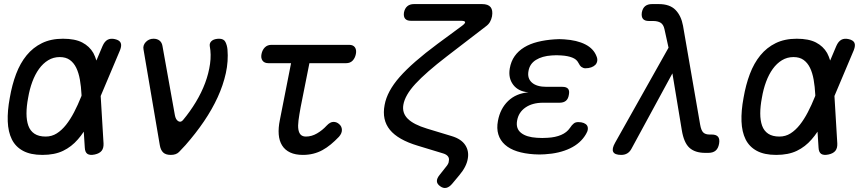

<svg xmlns="http://www.w3.org/2000/svg" viewBox="-20 -750 4240 942"><path d="M488 -46Q489 -23 478.5 -10Q468 3 445 8Q421 13 409 5Q397 -3 396 -26L391 -104Q377 -83 362 -66Q331 -30 289.5 -10Q248 10 188 10Q130 10 93 -10Q56 -30 38 -66.5Q20 -103 18 -154.5Q16 -206 28 -270Q39 -334 59 -387Q79 -440 110.5 -478.5Q142 -517 186 -538.5Q230 -560 289 -560Q348 -560 383.5 -541.5Q419 -523 438 -490Q447 -473 453 -453L483 -524Q493 -547 508 -555Q523 -563 544 -558Q566 -553 572 -540Q578 -527 569 -504L474 -279ZM380 -280V-285Q378 -325 372 -359Q366 -393 354 -417.5Q342 -442 322.5 -456Q303 -470 273 -470Q242 -470 216.5 -454.5Q191 -439 171.5 -412Q152 -385 138.5 -348.5Q125 -312 118 -270Q110 -228 110 -193.5Q110 -159 119 -133.5Q128 -108 149 -94Q170 -80 204 -80Q234 -80 258.5 -95.5Q283 -111 304 -137.5Q325 -164 343.5 -199.5Q362 -235 378 -275Z M764 -38 684 -508Q682 -518 685 -527Q688 -536 695 -543.5Q702 -551 711.5 -555.5Q721 -560 733 -560Q751 -560 762.5 -551Q774 -542 777 -525L838 -185Q842 -163 854.5 -155.5Q867 -148 878 -161Q913 -203 941 -249.5Q969 -296 986.5 -343Q1004 -390 1010.5 -436.5Q1017 -483 1009 -525Q1008 -534 1011.5 -540.5Q1015 -547 1021.5 -551.5Q1028 -556 1037 -558Q1046 -560 1055 -560Q1078 -560 1086 -544Q1094 -528 1096 -508Q1101 -450 1088 -391Q1075 -332 1048 -273Q1021 -214 981 -155Q941 -96 890 -38Q872 -18 858 -4Q844 10 818 10Q793 10 780.5 -2Q768 -14 764 -38Z M1693 -530Q1713 -530 1721.5 -517.5Q1730 -505 1726 -485Q1722 -465 1710 -452.5Q1698 -440 1678 -440H1498L1455 -224Q1448 -186 1444.5 -159Q1441 -132 1444 -114.5Q1447 -97 1456 -88.5Q1465 -80 1481 -80Q1509 -80 1535.5 -95.5Q1562 -111 1583 -134Q1600 -152 1616 -152Q1632 -152 1644 -141Q1657 -130 1657.5 -113Q1658 -96 1643 -79Q1623 -58 1603 -41.5Q1583 -25 1562 -13.5Q1541 -2 1517 4Q1493 10 1466 10Q1429 10 1403.5 -2Q1378 -14 1364 -36.5Q1350 -59 1347.5 -90.5Q1345 -122 1353 -161L1408 -440H1297Q1277 -440 1268 -452.5Q1259 -465 1263 -485Q1267 -505 1279.5 -517.5Q1292 -530 1312 -530Z M2363 -620 2173 -474Q2069 -394 2018 -338.5Q1967 -283 1959 -236Q1952 -196 1980.5 -167.5Q2009 -139 2075 -119L2197 -82Q2243 -68 2262.5 -38.5Q2282 -9 2275 29Q2272 48 2261.5 68.5Q2251 89 2234 109L2199 151Q2185 168 2170 171.5Q2155 175 2140 164Q2124 153 2123.5 139Q2123 125 2137 108L2167 70Q2174 62 2178 54.5Q2182 47 2182 40Q2185 27 2178 17.5Q2171 8 2155 3L2030 -35Q1933 -64 1893 -113Q1853 -162 1867 -235Q1879 -302 1941 -372.5Q2003 -443 2127 -535L2245 -622Q2263 -635 2262 -641.5Q2261 -648 2241 -648H1996Q1976 -648 1967.5 -658.5Q1959 -669 1962 -689Q1966 -709 1978.5 -719.5Q1991 -730 2011 -730H2345Q2375 -730 2387 -715Q2399 -700 2394 -670Q2391 -655 2384 -642.5Q2377 -630 2363 -620Z M2907 -473Q2912 -461 2910 -450Q2908 -439 2900.5 -431.5Q2893 -424 2880.5 -419.5Q2868 -415 2852 -415Q2847 -415 2842.5 -416.5Q2838 -418 2833.5 -421Q2829 -424 2825 -429.5Q2821 -435 2817 -443Q2809 -459 2787.5 -467.5Q2766 -476 2734 -478Q2722 -479 2710.5 -479Q2699 -479 2687 -478Q2640 -475 2609.5 -456Q2579 -437 2573 -402Q2566 -366 2589.5 -345Q2613 -324 2661 -324H2739Q2759 -324 2767 -314.5Q2775 -305 2771 -285Q2768 -265 2756.5 -255.5Q2745 -246 2725 -246H2644Q2592 -246 2558 -222.5Q2524 -199 2517 -158Q2510 -119 2536.5 -98Q2563 -77 2614 -74Q2627 -73 2640.5 -73Q2654 -73 2667 -74Q2705 -76 2733 -88Q2761 -100 2776 -122Q2781 -130 2786 -135.5Q2791 -141 2795.5 -144.5Q2800 -148 2805.5 -149.5Q2811 -151 2817 -151Q2833 -151 2844 -146.5Q2855 -142 2860 -134.5Q2865 -127 2864 -116Q2863 -105 2855 -92Q2829 -47 2776.5 -22Q2724 3 2653 7Q2640 8 2626.5 8Q2613 8 2600 7Q2553 4 2517 -7.5Q2481 -19 2457.5 -40Q2434 -61 2425 -90.5Q2416 -120 2423 -157Q2434 -217 2473 -254.5Q2512 -292 2573 -297Q2523 -301 2498 -334Q2473 -367 2481 -414Q2487 -449 2505 -474.5Q2523 -500 2551.5 -517.5Q2580 -535 2618 -544.5Q2656 -554 2701 -557Q2713 -558 2724.5 -558Q2736 -558 2748 -557Q2811 -553 2852 -532Q2893 -511 2907 -473Z M3078 -20Q3070 -5 3057.5 2.5Q3045 10 3028 10Q2996 10 2988.5 -5Q2981 -20 2998 -50L3260 -516L3240 -607Q3235 -630 3221 -638.5Q3207 -647 3184 -647H3164Q3143 -647 3134.5 -657.5Q3126 -668 3129 -689Q3133 -710 3145.5 -720Q3158 -730 3179 -730H3212Q3266 -730 3294 -701.5Q3322 -673 3331 -624L3415 -139Q3420 -110 3430.5 -100Q3441 -90 3461 -90H3471Q3494 -90 3503 -79Q3512 -68 3508 -45Q3504 -22 3491 -11Q3478 0 3455 0H3440Q3390 0 3362.5 -25Q3335 -50 3325 -112L3279 -390Z M4088 -46Q4089 -23 4078.5 -10Q4068 3 4045 8Q4021 13 4009 5Q3997 -3 3996 -26L3991 -104Q3977 -83 3962 -66Q3931 -30 3889.5 -10Q3848 10 3788 10Q3730 10 3693 -10Q3656 -30 3638 -66.5Q3620 -103 3618 -154.5Q3616 -206 3628 -270Q3639 -334 3659 -387Q3679 -440 3710.5 -478.5Q3742 -517 3786 -538.5Q3830 -560 3889 -560Q3948 -560 3983.5 -541.5Q4019 -523 4038 -490Q4047 -473 4053 -453L4083 -524Q4093 -547 4108 -555Q4123 -563 4144 -558Q4166 -553 4172 -540Q4178 -527 4169 -504L4074 -279ZM3980 -280V-285Q3978 -325 3972 -359Q3966 -393 3954 -417.5Q3942 -442 3922.5 -456Q3903 -470 3873 -470Q3842 -470 3816.5 -454.5Q3791 -439 3771.5 -412Q3752 -385 3738.5 -348.5Q3725 -312 3718 -270Q3710 -228 3710 -193.5Q3710 -159 3719 -133.5Q3728 -108 3749 -94Q3770 -80 3804 -80Q3834 -80 3858.5 -95.5Q3883 -111 3904 -137.5Q3925 -164 3943.5 -199.5Q3962 -235 3978 -275Z"/></svg>

Font: Maple Mono Normal NL
Style: Italic
Weight: 400
Italic angle: -10°
Monospace: yes
Designer: subframe7536
Version: Version 7.000